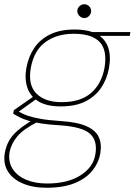

<svg xmlns="http://www.w3.org/2000/svg" viewBox="-50 -652 634 904"><path d="M169 232Q104 232 56.5 211.5Q9 191 -13.5 154Q-36 117 -27 66Q-21 35 -7 10Q7 -15 34.5 -38.5Q62 -62 107 -89L127 -78Q60 -44 31.5 -10Q3 24 -5 64Q-12 108 8.5 141.5Q29 175 71.5 193.5Q114 212 172 212Q268 212 328.5 174Q389 136 399 75Q410 11 374 -22Q338 -55 232 -62Q181 -65 145 -70.5Q109 -76 84.5 -83.5Q60 -91 43 -99.5Q26 -108 12 -117L15 -133L111 -200L131 -193L28 -119L24 -133Q37 -128 50 -120.5Q63 -113 84 -106Q105 -99 141 -92.5Q177 -86 236 -82Q315 -77 358 -57.5Q401 -38 415.5 -5.5Q430 27 422 72Q415 113 386 150Q357 187 303.5 209.5Q250 232 169 232ZM236 -151Q169 -151 130.5 -175Q92 -199 78.5 -240Q65 -281 74 -331Q84 -386 111.5 -426.5Q139 -467 186 -490Q233 -513 300 -513Q370 -513 408.5 -490Q447 -467 460 -426.5Q473 -386 463 -331Q454 -281 427 -240Q400 -199 353 -175Q306 -151 236 -151ZM240 -171Q329 -171 378.5 -214Q428 -257 442 -332Q456 -415 419.5 -454Q383 -493 297 -493Q218 -493 164 -454Q110 -415 95 -332Q81 -252 121.5 -211.5Q162 -171 240 -171ZM390 -483 384 -501H564L561 -483ZM347 -567Q334 -567 324 -577Q314 -587 314 -600Q314 -613 324 -622.5Q334 -632 347 -632Q360 -632 369.5 -622.5Q379 -613 379 -600Q379 -587 369.5 -577Q360 -567 347 -567Z"/></svg>

Font: DM Sans 18pt Thin
Style: Italic
Weight: 250
Italic angle: -10°
Designer: Colophon Foundry, Jonny Pinhorn
Foundry: Colophon Foundry
Version: Version 4.004;gftools[0.9.30]